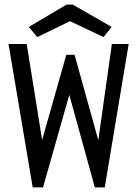

<svg xmlns="http://www.w3.org/2000/svg" viewBox="-20 -814 590 834"><path d="M122 0 17 -623H96L163 -206L268 -576H304L407 -205L466 -623H539L435 0H392L281 -402L167 0ZM142 -653 105 -697 269 -794H296L465 -697L430 -653L284 -722Z"/></svg>

Font: Inconsolata SemiExpanded Medium
Style: Regular
Weight: 500
Width: 6
Monospace: yes
Designer: Raph Levien, Cyreal, Brenton Simpson
Foundry: Raph Levien, Cyreal, Google
Version: Version 3.001; ttfautohint (v1.8.2.53-6de2)